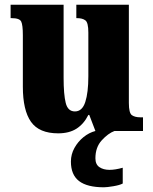

<svg xmlns="http://www.w3.org/2000/svg" viewBox="-20 -556 651 815"><path d="M227 10Q146 10 111.5 -39Q77 -88 77 -188V-407Q77 -450 70 -464.5Q63 -479 29 -479H25V-536H250V-226Q250 -155 259 -119Q268 -83 298 -83Q329 -83 342 -123Q355 -163 355 -232V-418Q355 -460 342.5 -469.5Q330 -479 307 -479H304V-536H527V-119Q527 -76 540 -67Q553 -58 576 -58H587V0H385L359 -68H355Q336 -30 305 -10Q274 10 227 10ZM421 239Q350 239 315.5 212.5Q281 186 281 130Q281 99 296 72Q311 45 334.5 26Q358 7 385 0H466Q439 10 412 39.5Q385 69 385 116Q385 142 402 153.5Q419 165 445 165Q469 165 501 156V223Q488 230 461 234.5Q434 239 421 239Z"/></svg>

Font: Noto Serif Condensed Black
Style: Regular
Weight: 900
Width: 3
Designer: Monotype Design Team
Foundry: Monotype Imaging Inc.
Version: Version 2.015; ttfautohint (v1.8.4.7-5d5b)